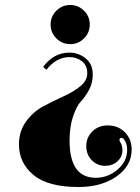

<svg xmlns="http://www.w3.org/2000/svg" viewBox="-20 -508 562 770"><path d="M340 -410Q340 -377 317 -354Q294 -331 262 -331Q229 -331 206 -354Q183 -377 183 -410Q183 -442 206 -465Q229 -488 262 -488Q294 -488 317 -465Q340 -442 340 -410ZM352 -209Q352 -176 337.5 -148.5Q323 -121 305.5 -102.5Q288 -84 273.5 -42.5Q259 -1 259 56Q259 205 364 205Q413 205 451.5 172Q490 139 490 93Q490 70 480 55Q474 45 468 45Q459 45 459 54Q459 57 464 65Q471 77 471 94Q471 121 451 139Q431 157 402 157Q370 157 348 134.5Q326 112 326 78Q326 43 350.5 19Q375 -5 412 -5Q454 -5 481 22.5Q508 50 508 92Q508 157 447.5 199.5Q387 242 295 242Q172 242 114 193.5Q56 145 56 71Q56 19 84 -20Q112 -59 152.5 -81Q193 -103 233.5 -121Q274 -139 302 -162Q330 -185 330 -214Q330 -245 309 -262Q288 -279 259 -279Q206 -279 166 -228L153 -240Q196 -297 258 -297Q295 -297 323.5 -274Q352 -251 352 -209Z"/></svg>

Font: Elsie Swash Caps Black
Style: Regular
Weight: 900
Designer: Alejandro Inler
Foundry: Alejandro Inler
Version: 1.001